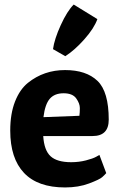

<svg xmlns="http://www.w3.org/2000/svg" viewBox="-20 -816 523 844"><path d="M266 8Q146 8 85.5 -56Q25 -120 25 -242Q25 -316 46 -369.5Q67 -423 103 -452Q173 -508 266 -508Q359 -508 408.5 -460.5Q458 -413 458 -290Q458 -218 387 -218H170Q174 -155 202.5 -129Q231 -103 293 -103Q327 -103 358 -111Q389 -119 403 -127L417 -135L447 -55Q441 -48 429.5 -37.5Q418 -27 371.5 -9.5Q325 8 266 8ZM329 -307Q331 -321 331 -341Q331 -361 315 -383.5Q299 -406 259.5 -406Q220 -406 199 -382Q178 -358 171 -301ZM267 -569 213 -600Q219 -644 247 -705.5Q275 -767 304 -796L408 -732Q394 -692 351 -643.5Q308 -595 267 -569Z"/></svg>

Font: Patua One
Style: Regular
Weight: 400
Designer: luciano Vergara
Foundry: Luciano Vergara
Version: Version 1.002